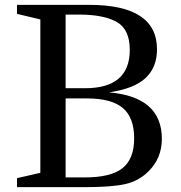

<svg xmlns="http://www.w3.org/2000/svg" viewBox="-20 -770 746 790"><path d="M50 -750H347Q626 -750 626 -567Q626 -493 579 -449Q532 -405 429 -390Q646 -371 646 -199Q646 -119 591 -65Q551 -25 495 -12.5Q439 0 330 0H50V-37L146 -59V-690L50 -713ZM250 -40H329Q436 -40 484 -78Q532 -116 532 -201Q532 -286 485.5 -325.5Q439 -365 338 -365H250ZM250 -407H330Q514 -407 514 -565Q514 -655 452 -684Q399 -710 305 -710H250Z"/></svg>

Font: Ledger
Style: Regular
Weight: 400
Designer: Denis Masharov
Foundry: Denis Masharov
Version: 1.001